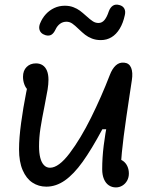

<svg xmlns="http://www.w3.org/2000/svg" viewBox="-20 -802 660 837"><path d="M425.5 -64.3Q425.5 -114 432 -166.9Q438.5 -219.8 450.2 -277.8L461.3 -238.5H426.2Q378.8 -150.3 340.2 -96.5Q301.7 -42.7 263 -15.5Q224.3 11.7 182 11.7Q148 11.7 121.2 -6.1Q94.5 -23.8 78.8 -60.2Q63 -96.7 63 -150.8Q63 -199.8 72.1 -266.6Q81.2 -333.3 94 -398Q99.3 -423.2 103.2 -443.2L123.2 -400.7Q111.7 -400.7 101.8 -409.8Q91.8 -418.8 86.1 -434.2Q80.3 -449.7 80.3 -467.2Q80.3 -494.3 96.1 -510Q111.8 -525.7 136.7 -525.7Q153.5 -525.7 165.8 -517.7Q178 -509.7 184.7 -493.7Q191.3 -477.7 191.3 -454.5Q191.3 -435.3 187.6 -412.1Q183.8 -388.8 174.5 -341.8Q162.7 -283.5 156.4 -243.1Q150.2 -202.7 150.2 -164.5Q150.2 -135.3 155.5 -114.4Q160.8 -93.5 171.6 -82.2Q182.3 -70.8 198 -70.8Q236 -70.8 283.8 -134.2Q331.5 -197.5 376.9 -289Q422.3 -380.5 458.5 -474.5Q469.3 -502.8 485 -517Q500.7 -531.2 521.7 -528.8Q543.3 -526.8 551.7 -506.4Q560 -486 554.8 -452.5Q551.3 -427.2 545.2 -389Q529.3 -284.5 519.2 -207.5Q509.2 -130.5 507.3 -79.2L487.8 -109.2Q503.7 -109.2 515.9 -100.7Q528.2 -92.2 535 -77.7Q541.8 -63.2 541.8 -45.7Q541.8 -28.3 534.2 -14.6Q526.5 -0.8 513.5 7.1Q500.5 15 485.2 15Q467.8 15 454.3 5.8Q440.8 -3.3 433.2 -21.2Q425.5 -39.2 425.5 -64.3ZM322.8 -675.5Q306.2 -691.7 294.8 -699.5Q283.3 -707.3 269.7 -707.3Q253.8 -707.3 241.7 -698.3Q229.5 -689.3 222.2 -673.7Q214.2 -656.5 203.7 -650.4Q193.2 -644.3 177.8 -648.8Q166.7 -652.2 159.7 -659.3Q152.7 -666.5 151.2 -677.2Q149.7 -687.8 155 -700.5Q164.2 -723 179.8 -740.1Q195.5 -757.2 216.6 -767.1Q237.7 -777 262.5 -777Q283 -777 299.7 -770.7Q316.3 -764.3 328.2 -755.5Q340 -746.7 356 -732.3Q373.3 -716.5 384.7 -709.2Q396 -701.8 409.3 -701.8Q424.8 -701.8 435.6 -714.9Q446.3 -728 454.2 -752.3Q460.7 -769.8 472.1 -777.2Q483.5 -784.7 500.5 -780Q515.5 -776.2 521.8 -764.8Q528.2 -753.3 524.2 -736.2Q516.7 -701.2 501.8 -676.8Q487 -652.3 466.2 -639.8Q445.5 -627.2 419.3 -627.2Q398.2 -627.2 380.8 -634Q363.5 -640.8 351.1 -650.5Q338.7 -660.2 322.8 -675.5Z"/></svg>

Font: Monaspace Radon Var
Style: Regular
Weight: 400
Designer: Riley Cran and the Lettermatic Team
Version: Version 1.000 (Monaspace Radon Var)